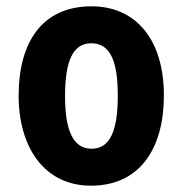

<svg xmlns="http://www.w3.org/2000/svg" viewBox="-20 -578 579 608"><path d="M499 -275C499 -457 407 -558 270 -558C114 -558 39 -445 39 -275C39 -112 120 10 268 10C428 10 499 -115 499 -275ZM186 -274C186 -385 211 -441 269 -441C329 -441 353 -385 353 -275C353 -165 329 -107 270 -107C211 -107 186 -166 186 -274Z"/></svg>

Font: Noto Sans Bengali Condensed
Style: Bold
Weight: 700
Width: 3
Designer: Joana Ranito - Universal Thirst; Jelle Bosma - Monotype Design Team
Foundry: Universal Thirst ehf.
Version: Version 3.000